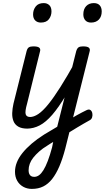

<svg xmlns="http://www.w3.org/2000/svg" viewBox="-20 -815 678 1242"><path d="M157 17Q120 17 98 4Q76 -9 67 -32Q58 -55 59 -83.5Q60 -112 67 -144L152 -484Q157 -503 167 -509Q177 -515 196 -515Q225 -515 234.5 -506Q244 -497 238 -479L155 -144Q141 -95 146 -76.5Q151 -58 177 -58Q191 -58 197.5 -46.5Q204 -35 202.5 -20.5Q201 -6 189.5 5.5Q178 17 157 17ZM244 -669Q222 -669 208 -682.5Q194 -696 194 -722Q194 -751 211 -773Q228 -795 263 -795Q285 -795 299 -781.5Q313 -768 313 -741Q313 -713 296.5 -691Q280 -669 244 -669ZM154 17Q140 17 133 5.5Q126 -6 128 -20.5Q130 -35 141 -46.5Q152 -58 173 -58Q199 -58 228 -77.5Q257 -97 292 -140Q327 -183 371 -252.5Q415 -322 470 -421Q478 -435 491.5 -434Q505 -433 514 -423Q523 -413 516 -400Q456 -282 408 -201.5Q360 -121 318.5 -73Q277 -25 237 -4Q197 17 154 17ZM403 -25Q423 -38 441.5 -49Q460 -60 477.5 -70Q495 -80 511 -88Q527 -96 539 -102Q555 -110 564.5 -103.5Q574 -97 577 -83.5Q580 -70 576 -56.5Q572 -43 560 -37Q541 -27 521 -15Q501 -3 479.5 9.5Q458 22 437 35.5Q416 49 393 62ZM186 407Q155 407 130 393Q105 379 91 354Q77 329 77 296Q77 266 89 235.5Q101 205 125.5 174.5Q150 144 185 114Q220 84 266 55Q287 43 308 30Q329 17 350 5L473 -484Q479 -503 488.5 -509Q498 -515 517 -515Q546 -515 555.5 -506Q565 -497 559 -479L402 147Q385 212 364 261Q343 310 317.5 342.5Q292 375 260 391Q228 407 186 407ZM201 329Q218 329 232.5 318.5Q247 308 261 285.5Q275 263 289 226.5Q303 190 317 138L324 103Q314 109 304.5 115Q295 121 286 127Q256 145 233.5 165Q211 185 195.5 204.5Q180 224 172.5 244.5Q165 265 165 287Q165 300 169 309.5Q173 319 181 324Q189 329 201 329ZM569 -669Q545 -669 532 -683.5Q519 -698 519 -722Q519 -756 537.5 -775.5Q556 -795 587 -795Q612 -795 625 -780.5Q638 -766 638 -741Q638 -708 619.5 -688.5Q601 -669 569 -669Z"/></svg>

Font: Playwrite DE SAS
Style: Regular
Weight: 400
Designer: Veronika Burian, José Scaglione
Foundry: TypeTogether
Version: Version 1.002